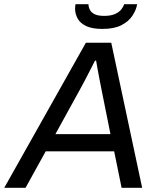

<svg xmlns="http://www.w3.org/2000/svg" viewBox="-51 -888 753 908"><path d="M-30.8 0 355.2 -686H475.1L621.2 0H524L488.9 -172.2H165.1L69.9 0ZM211 -253.7H471.4L428.5 -467.4Q424.9 -486.8 419.9 -511.1Q414.9 -535.4 410.8 -559.6Q406.6 -583.7 403.6 -601H398.2Q388.2 -581 374.7 -555Q361.3 -528.9 348.8 -504.9Q336.3 -480.9 327.7 -465.8ZM433.2 -751.2Q384.6 -751.2 356.2 -764.9Q327.8 -778.6 316 -800.6Q304.1 -822.6 304.1 -846.9Q304.1 -851.9 304.6 -857.5Q305.1 -863 306.1 -868H367.4Q367.4 -865.9 367.6 -862.9Q367.9 -859.8 368.4 -857.8Q370.1 -847.4 376.9 -837Q383.7 -826.7 399 -819.8Q414.3 -812.9 441.7 -812.9Q474.1 -812.9 493.7 -822.1Q513.4 -831.2 523.4 -844.4Q533.4 -857.5 535.8 -868H597.6Q593.1 -840.7 575.3 -813.7Q557.5 -786.6 523.2 -768.9Q488.9 -751.2 433.2 -751.2Z"/></svg>

Font: Archivo Variable SemiBold
Style: Italic
Weight: 600
Italic angle: -10°
Designer: Hector Gatti
Foundry: Omnibus-Type
Version: Version 2.001